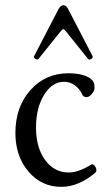

<svg xmlns="http://www.w3.org/2000/svg" viewBox="-20 -706 407 737"><path d="M127.9 -480Q123.5 -475.1 115.7 -479.7Q107.9 -484.4 110.8 -490.2L205.1 -671.9Q213.4 -686 223.1 -686Q234.4 -686 241.2 -671.9L335 -491.2Q338.4 -484.9 330.3 -479.7Q322.3 -474.6 317.9 -480L236.8 -581.1Q226.6 -594.2 223.1 -594.2Q219.2 -594.2 209 -581.1ZM214.8 11.2Q139.2 11.2 89.1 -47.6Q39.1 -106.4 39.1 -195.8Q39.1 -295.4 96.7 -360.1Q154.3 -424.8 243.2 -424.8Q279.8 -424.8 306.2 -415.3Q332.5 -405.8 339.8 -389.2Q342.8 -383.3 342.8 -368.2Q342.8 -357.4 332.3 -345.2Q321.8 -333 312 -333Q300.3 -333 295.9 -342.8Q285.2 -365.7 266.8 -378.9Q248.5 -392.1 226.1 -392.1Q180.2 -392.1 149.2 -341.8Q118.2 -291.5 118.2 -216.8Q118.2 -139.6 153.1 -91.8Q188 -43.9 244.1 -43.9Q281.2 -43.9 330.1 -74.2Q334.5 -77.6 340.8 -72Q347.2 -66.4 349.1 -58.6Q351.1 -50.8 348.1 -44.9Q283.2 11.2 214.8 11.2Z"/></svg>

Font: Junicode SmCond
Style: Regular
Weight: 400
Width: 4
Designer: Peter S. Baker
Version: Version 2.206